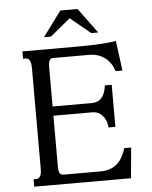

<svg xmlns="http://www.w3.org/2000/svg" viewBox="-60 -963 801 1012"><g transform="rotate(-5 340.5 -456.5)"><path d="M420.9 -412.6Q435.5 -412.6 448.2 -417.2Q460.9 -421.9 470.7 -432.1Q480.5 -442.4 487.3 -459Q494.1 -475.6 497.1 -499.5H533.2V-276.9H497.1Q495.6 -297.4 488.8 -313.5Q481.9 -329.6 471.7 -340.8Q461.4 -352.1 448.5 -357.9Q435.5 -363.8 420.9 -363.8H212.9V-91.3Q212.9 -73.7 217.8 -61.8Q222.7 -49.8 240.2 -49.8H433.1Q464.4 -49.8 486.8 -58.1Q509.3 -66.4 525.1 -81.3Q541 -96.2 551.8 -116.7Q562.5 -137.2 570.3 -161.1H606.4L591.8 0H79.6V-39.1H94.2Q103 -39.1 108.4 -43.9Q113.8 -48.8 116.9 -56.4Q120.1 -64 121.1 -73.2Q122.1 -82.5 122.1 -91.3V-624.5Q122.1 -633.3 121.1 -642.6Q120.1 -651.9 116.9 -659.4Q113.8 -667 108.4 -671.9Q103 -676.8 94.2 -676.8H79.6V-715.8H357.4Q377.9 -715.8 405.8 -716.1Q433.6 -716.3 463.6 -717.5Q493.7 -718.8 522.9 -721.2Q552.2 -723.6 575.2 -727.5L596.2 -569.3H560.1Q552.2 -594.2 539.1 -612.5Q525.9 -630.9 509 -642.8Q492.2 -654.8 472.4 -660.9Q452.6 -667 431.6 -667H240.2Q222.7 -667 217.8 -654.5Q212.9 -642.1 212.9 -624.5V-412.6ZM297.4 -913.1H388.7L486.3 -780.3H449.7L342.8 -868.2L236.3 -780.3H199.7Z"/></g></svg>

Font: Arian Grqi
Style: Regular
Weight: 400
Designer: Ruben Hakobyan (Tarumian)
Foundry: Ruben Hakobyan (Tarumian)
Version: Version 1.003